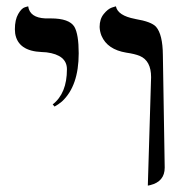

<svg xmlns="http://www.w3.org/2000/svg" viewBox="-20 -579 585 605"><path d="M151.9 -243.2 146 -250Q190.9 -284.7 190.9 -360.8Q190.9 -405.8 126.5 -414.1Q119.1 -415 111.8 -415Q36.6 -418 27.8 -473.6Q26.9 -480.5 26.9 -486.8Q26.9 -516.6 37.4 -534.9Q47.9 -553.2 58.6 -556.2L68.8 -559.1Q73.7 -523.4 122.6 -521Q129.4 -521 140.1 -521Q198.2 -521 214.4 -494.6Q228 -470.7 228 -411.1Q228 -308.1 175.3 -259.3Q163.6 -249.5 151.9 -243.2ZM445.8 5.9 456.1 -335.9Q456.1 -387.7 420.4 -402.8Q404.8 -409.2 377.9 -413.1Q318.4 -422.9 299.8 -466.3Q294.4 -480 293.9 -494.1Q293.9 -519 306.9 -534.9Q319.8 -550.8 332.5 -555.2L345.2 -559.1Q351.1 -529.8 405.3 -519.5L407.2 -519Q457 -510.7 471.7 -494.6Q492.7 -470.2 493.2 -405.8L499 -50.8Q499 -6.8 453.1 4.4Q453.1 4.4 445.8 5.9Z"/></svg>

Font: Linux Biolinum O
Style: Regular
Weight: 400
Designer: Philipp H. Poll
Foundry: Philipp H. Poll
Version: Version 1.0.4